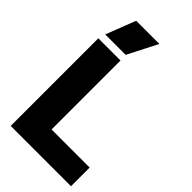

<svg xmlns="http://www.w3.org/2000/svg" viewBox="-276 -1001 1083 1083"><g transform="rotate(45 265.5 -460.0)"><path d="M126 -920H311L220 -742H57ZM45 -699H222V-149H526V0H45Z"/></g></svg>

Font: Prompt
Style: Bold
Weight: 700
Designer: Katatrad Team
Foundry: CadsonDemak
Version: Version 1.000